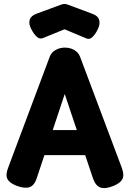

<svg xmlns="http://www.w3.org/2000/svg" viewBox="-20 -929 652 964"><path d="M588 -96Q598 -71 599 -53Q600 -35 589 -21.5Q578 -8 551 4Q509 21 484.5 12.5Q460 4 447 -33L305 -457L164 -33Q152 3 127.5 11Q103 19 61 3Q33 -9 22 -23Q11 -37 13 -55.5Q15 -74 25 -98L230 -645Q238 -666 259 -678Q280 -690 306 -690Q324 -690 339 -684.5Q354 -679 365 -669Q376 -659 382 -644ZM146 -150 208 -276H403L465 -150ZM304 -909Q311 -909 316.5 -907Q322 -905 325 -904L443 -860Q472 -850 478 -828.5Q484 -807 470 -780Q458 -756 443.5 -742.5Q429 -729 414 -736L304 -782L196 -738Q179 -731 164.5 -744.5Q150 -758 138 -781Q123 -808 129 -829Q135 -850 163 -860L282 -904Q285 -905 291 -907Q297 -909 304 -909Z"/></svg>

Font: Fredoka SemiCondensed SemiBold
Style: Regular
Weight: 600
Width: 4
Designer: Ben Nathan
Foundry: Milena B. Brandão, Ben Nathan
Version: Version 2.001